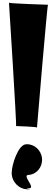

<svg xmlns="http://www.w3.org/2000/svg" viewBox="-20 -1242 408 1412"><path d="M46 -1222C46 -1222 104 -315 98 -315C98 -315 252 -310 252 -304C252 -304 327 -1207 333 -1207C333 -1207 46 -1216 46 -1222ZM66 30C66 96 120 150 183 150C246 150 134 147 192 143C250 143 134 44 192 44C250 40 294 -14 289 -76C284 -138 231 -185 173 -181C115 -181 66 -32 66 30Z"/></svg>

Font: PlasticEraser
Style: Regular
Weight: 400
Foundry: Cannot Into Space Fonts
Version: Version 0.43